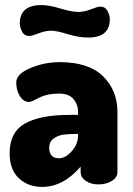

<svg xmlns="http://www.w3.org/2000/svg" viewBox="-20 -727 524 757"><path d="M182 -606Q159 -606 132 -595.5Q105 -585 96 -585Q76 -585 67 -602.5Q58 -620 58 -634Q58 -707 143 -707Q174 -707 218 -693.5Q262 -680 289 -680Q312 -680 339 -690.5Q366 -701 375 -701Q395 -701 404 -683.5Q413 -666 413 -652Q413 -579 328 -579Q290 -579 246.5 -592.5Q203 -606 182 -606ZM215 -482Q330 -482 386.5 -426Q443 -370 443 -286V-48Q443 -28 421.5 -14Q400 0 367 0Q338 0 318 -14Q298 -28 298 -48V-70Q229 10 146 10Q91 10 54.5 -24Q18 -58 18 -123Q18 -206 78.5 -240Q139 -274 252 -274H288V-284Q288 -314 270 -336Q252 -358 213 -358Q165 -358 134 -341.5Q103 -325 96 -325Q72 -325 58 -348.5Q44 -372 44 -402Q44 -435 99.5 -458.5Q155 -482 215 -482ZM288 -195V-199H284Q251 -199 229.5 -196Q208 -193 191 -180.5Q174 -168 174 -145Q174 -103 213 -103Q238 -103 263 -131Q288 -159 288 -195Z"/></svg>

Font: Dosis
Style: ExtraBold
Weight: 800
Designer: EdgarTolentino, PabloImpallari, IginoMarini
Foundry: EdgarTolentino, PabloImpallari, IginoMarini
Version: Version 1.007